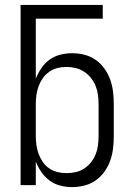

<svg xmlns="http://www.w3.org/2000/svg" viewBox="-20 -755 540 783"><path d="M274 8Q300 8 325 1.5Q350 -5 370.5 -19.5Q391 -34 406 -55Q421 -76 429.5 -100Q438 -124 441 -149.5Q444 -175 444 -200V-330Q444 -356 441 -381Q438 -406 429.5 -430Q421 -454 406 -475Q391 -496 370.5 -510.5Q350 -525 325 -531.5Q300 -538 274 -538Q250 -538 226 -532Q202 -526 182.5 -512Q163 -498 149 -477.5Q135 -457 126 -434V-679H399V-735H64V0H126V-96Q135 -73 149 -53Q163 -33 182.5 -18.5Q202 -4 226 2Q250 8 274 8ZM251 -49Q232 -49 214 -53.5Q196 -58 180.5 -68.5Q165 -79 154.5 -94.5Q144 -110 137.5 -127.5Q131 -145 128.5 -163.5Q126 -182 126 -200V-330Q126 -349 128.5 -367.5Q131 -386 137.5 -403.5Q144 -421 154.5 -436Q165 -451 180.5 -462Q196 -473 214 -477.5Q232 -482 251 -482Q270 -482 288.5 -477.5Q307 -473 323 -462.5Q339 -452 351 -437Q363 -422 370 -404.5Q377 -387 379.5 -368Q382 -349 382 -330V-200Q382 -181 379.5 -162Q377 -143 370 -125.5Q363 -108 351 -93Q339 -78 323 -67.5Q307 -57 288.5 -53Q270 -49 251 -49Z"/></svg>

Font: Iosevka SS09 Light
Style: Regular
Weight: 300
Monospace: yes
Designer: Belleve Invis
Foundry: Belleve Invis
Version: Version 5.2.1; ttfautohint (v1.8.3)